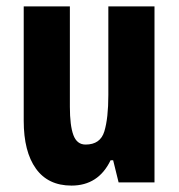

<svg xmlns="http://www.w3.org/2000/svg" viewBox="-20 -569 558 599"><path d="M462 -549V0H350L333 -69H325Q287 10 203 10Q130 10 92 -43Q54 -96 54 -192V-549H198V-236Q198 -177 209 -147.5Q220 -118 247 -118Q293 -118 305.5 -159Q318 -200 318 -273V-549Z"/></svg>

Font: Noto Sans Gujarati ExtraCondensed ExtraBold
Style: Regular
Weight: 800
Width: 2
Designer: Jelle Bosma - Monotype Design Team, Universal Thirst
Foundry: Monotype Imaging Inc.
Version: Version 2.106; ttfautohint (v1.8.4.7-5d5b)